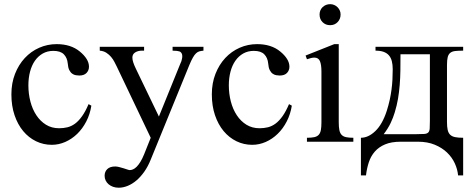

<svg xmlns="http://www.w3.org/2000/svg" viewBox="-20 -668 2226 905"><path d="M410.6 -169.9Q404.3 -129.4 386.7 -95.5Q369.1 -61.5 344 -37.1Q318.8 -12.7 287.8 1Q256.8 14.6 224.1 14.6Q184.6 14.6 149.9 -2.2Q115.2 -19 89.4 -50Q63.5 -81.1 48.6 -125Q33.7 -168.9 33.7 -223.1Q33.7 -276.4 50.8 -319.8Q67.9 -363.3 96.9 -394.5Q126 -425.8 164.8 -442.9Q203.6 -460 247.1 -460Q314 -460 356 -425.3Q377 -408.2 388.2 -390.1Q399.4 -372.1 399.4 -353.5Q399.4 -336.4 387.9 -324.2Q376.5 -312 353.5 -312Q346.2 -312 337.4 -313.5Q328.6 -314.9 320.6 -320.6Q312.5 -326.2 306.6 -337.6Q300.8 -349.1 299.3 -369.1Q296.9 -395.5 281 -411.9Q265.1 -428.2 231.4 -428.2Q203.6 -428.2 181.6 -415.8Q159.7 -403.3 144.5 -381.6Q129.4 -359.9 121.6 -330.1Q113.8 -300.3 113.8 -265.6Q113.8 -226.1 123.3 -189.5Q132.8 -152.8 151.4 -124.8Q169.9 -96.7 196.8 -80.1Q223.6 -63.5 258.8 -63.5Q279.3 -63.5 298.1 -68.1Q316.9 -72.8 334 -85.4Q351.1 -98.1 366.9 -120.4Q382.8 -142.6 397.5 -177.2Z M939 -429.2Q928.2 -428.2 919.9 -426Q911.6 -423.8 904.1 -416.7Q896.5 -409.7 889.2 -396.7Q881.8 -383.8 872.6 -361.8L690.4 84.5Q677.7 116.2 660.4 140.9Q643.1 165.5 623.3 182.4Q603.5 199.2 582 208Q560.5 216.8 539.6 216.8Q524.9 216.8 512.7 212.4Q500.5 208 491.7 200.4Q482.9 192.9 478 182.6Q473.1 172.4 473.1 160.6Q473.1 141.1 485.8 128.9Q498.5 116.7 523.4 116.7Q531.2 116.7 541.7 119.4Q552.2 122.1 562.5 125.2Q572.8 128.4 580.6 131.1Q588.4 133.8 591.3 133.8Q599.1 133.8 607.4 130.1Q615.7 126.5 624.3 117.9Q632.8 109.4 641.6 95.2Q650.4 81.1 659.2 59.6L690.4 -18.6L529.8 -355.5Q525.4 -364.3 519.3 -376.2Q513.2 -388.2 503.9 -399.4Q494.6 -410.6 481.4 -419.2Q468.3 -427.7 450.2 -429.2V-447.3H659.2V-429.2H648.4Q630.4 -429.2 617.2 -420.9Q604 -412.6 604 -396.5Q604 -386.2 608.2 -373.5Q612.3 -360.8 620.6 -343.8L729 -118.7L829.1 -365.7Q836.4 -379.4 838.6 -394.8Q840.8 -410.2 835 -418.5Q833.5 -420.4 831.5 -422.4Q829.6 -424.3 825.2 -425.8Q820.8 -427.2 813.2 -428.2Q805.7 -429.2 793.5 -429.2V-447.3H939Z M1355.5 -169.9Q1349.1 -129.4 1331.5 -95.5Q1314 -61.5 1288.8 -37.1Q1263.7 -12.7 1232.7 1Q1201.7 14.6 1168.9 14.6Q1129.4 14.6 1094.7 -2.2Q1060.1 -19 1034.2 -50Q1008.3 -81.1 993.4 -125Q978.5 -168.9 978.5 -223.1Q978.5 -276.4 995.6 -319.8Q1012.7 -363.3 1041.7 -394.5Q1070.8 -425.8 1109.6 -442.9Q1148.4 -460 1191.9 -460Q1258.8 -460 1300.8 -425.3Q1321.8 -408.2 1333 -390.1Q1344.2 -372.1 1344.2 -353.5Q1344.2 -336.4 1332.8 -324.2Q1321.3 -312 1298.3 -312Q1291 -312 1282.2 -313.5Q1273.4 -314.9 1265.4 -320.6Q1257.3 -326.2 1251.5 -337.6Q1245.6 -349.1 1244.1 -369.1Q1241.7 -395.5 1225.8 -411.9Q1210 -428.2 1176.3 -428.2Q1148.4 -428.2 1126.5 -415.8Q1104.5 -403.3 1089.4 -381.6Q1074.2 -359.9 1066.4 -330.1Q1058.6 -300.3 1058.6 -265.6Q1058.6 -226.1 1068.1 -189.5Q1077.6 -152.8 1096.2 -124.8Q1114.7 -96.7 1141.6 -80.1Q1168.5 -63.5 1203.6 -63.5Q1224.1 -63.5 1242.9 -68.1Q1261.7 -72.8 1278.8 -85.4Q1295.9 -98.1 1311.8 -120.4Q1327.6 -142.6 1342.3 -177.2Z M1585.4 -599.6Q1585.4 -578.6 1571.5 -564Q1557.6 -549.3 1536.1 -549.3Q1514.6 -549.3 1500.5 -563.5Q1486.3 -577.6 1486.3 -599.6Q1486.3 -610.4 1490.2 -619.4Q1494.1 -628.4 1501 -634.8Q1507.8 -641.1 1516.8 -644.8Q1525.9 -648.4 1536.1 -648.4Q1546.4 -648.4 1555.4 -644.5Q1564.5 -640.6 1571 -634Q1577.6 -627.4 1581.5 -618.7Q1585.4 -609.9 1585.4 -599.6ZM1426.8 0V-18.6Q1447.8 -18.6 1461.2 -21.5Q1474.6 -24.4 1482.2 -32.5Q1489.7 -40.5 1492.4 -54.9Q1495.1 -69.3 1495.1 -91.8V-331.1Q1495.1 -363.3 1488 -379.9Q1481 -396.5 1461.4 -396.5Q1454.6 -396.5 1446.3 -394.5Q1438 -392.6 1426.8 -388.7L1420.4 -406.2L1555.7 -460H1576.7V-91.8Q1576.7 -69.3 1579.6 -54.9Q1582.5 -40.5 1590.1 -32.5Q1597.7 -24.4 1611.1 -21.5Q1624.5 -18.6 1645.5 -18.6V0Z M2006.3 -412.1H1867.7Q1867.7 -371.6 1867.2 -335.9Q1866.7 -300.3 1864 -267.1Q1861.3 -233.9 1856 -202.4Q1850.6 -170.9 1840.8 -138.7Q1833.5 -113.8 1821.3 -88.1Q1809.1 -62.5 1788.6 -35.6H1943.8Q1967.3 -35.6 1980 -36.6Q1992.7 -37.6 1998.5 -43.5Q2004.4 -49.3 2005.4 -62Q2006.3 -74.7 2006.3 -98.1ZM2139.2 158.7Q2136.7 130.4 2123.8 102.1Q2110.8 73.7 2087.2 51Q2063.5 28.3 2029.3 14.2Q1995.1 0 1950.2 0H1868.7Q1824.7 0 1795.2 12.5Q1765.6 24.9 1746.8 46.4Q1728 67.9 1718.5 96.7Q1709 125.5 1705.1 158.7H1681.2V-18.6Q1716.3 -18.6 1749.5 -50.5Q1782.7 -82.5 1803.2 -146Q1811.5 -172.4 1816.9 -197Q1822.3 -221.7 1825.4 -245.6Q1828.6 -269.5 1829.8 -293.2Q1831.1 -316.9 1831.1 -341.8Q1831.1 -363.3 1826.9 -379.6Q1822.8 -396 1813.2 -407Q1803.7 -418 1788.3 -423.6Q1772.9 -429.2 1750 -429.2V-447.3H2163.1V-429.2Q2140.1 -429.2 2125.5 -427.5Q2110.8 -425.8 2102.3 -418.9Q2093.8 -412.1 2090.3 -398.7Q2086.9 -385.3 2086.9 -361.8V-92.8Q2086.9 -70.3 2090.1 -55.9Q2093.3 -41.5 2101.6 -33.2Q2109.9 -24.9 2124.8 -21.7Q2139.6 -18.6 2163.1 -18.6V158.7Z"/></svg>

Font: Doulos SIL Cyr
Style: Regular
Weight: 400
Designer: Walt Agee, Victor Gaultney, Peter Martin, Debbi Hosken, Becca Hirsbrunner
Foundry: SIL International
Version: Version 5.000